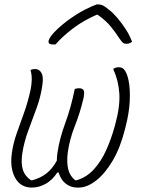

<svg xmlns="http://www.w3.org/2000/svg" viewBox="-20 -842 640 868"><path d="M118 -526Q129 -530 139 -530Q157 -530 167 -513Q177 -496 172 -461Q165 -407 146 -355Q127 -303 108 -252Q89 -201 81 -150Q74 -106 83 -76Q92 -46 120 -27H126Q163 -37 190 -58Q217 -79 237 -116Q237 -135 240 -153Q249 -215 275 -285.5Q301 -356 318 -440Q324 -442 329 -442.5Q334 -443 337 -443Q357 -443 359.5 -430Q362 -417 357 -396Q342 -332 318 -271.5Q294 -211 286 -150Q281 -107 288.5 -76.5Q296 -46 320 -27H326Q371 -40 404 -76Q437 -112 460 -163Q483 -214 498 -269L501 -280Q523 -360 519.5 -418.5Q516 -477 493 -526V-532Q497 -534 503 -536Q509 -538 516 -538Q531 -538 539 -530Q554 -515 561.5 -477Q569 -439 566.5 -385.5Q564 -332 548 -270L545 -258Q524 -174 489 -115Q454 -56 413.5 -25Q373 6 336 6H329Q300 6 277.5 -11.5Q255 -29 245 -62H239Q217 -28 186.5 -11Q156 6 124 6Q87 6 63 -18Q44 -38 35.5 -72Q27 -106 34 -153Q40 -195 55.5 -239Q71 -283 88.5 -331.5Q106 -380 118 -435Q123 -458 123.5 -481Q124 -504 118 -526ZM417 -822H426Q433 -822 442.5 -818.5Q452 -815 474 -797Q491 -784 511 -760.5Q531 -737 549 -709Q567 -681 577 -653Q565 -644 552 -644Q542 -644 536 -648.5Q530 -653 520 -668Q504 -693 482 -720.5Q460 -748 422 -775H416Q355 -748 308 -712Q261 -676 231 -641H221Q206 -641 202 -646Q198 -651 200 -659Q203 -669 212.5 -681.5Q222 -694 241 -712Q279 -747 324 -775.5Q369 -804 417 -822Z"/></svg>

Font: Recursive Mn Csl St Lt
Style: Italic
Weight: 300
Italic angle: -15°
Monospace: yes
Version: Version 1.079;hotconv 1.0.112;makeotfexe 2.5.65598; ttfautoh